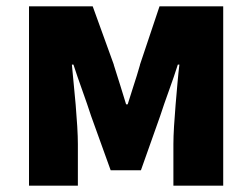

<svg xmlns="http://www.w3.org/2000/svg" viewBox="-20 -589 798 609"><path d="M274 -569 341 -384V-383Q352 -348 361.5 -318Q371 -288 380 -258H385Q394 -288 404 -318Q414 -348 424 -383V-384L486 -569H688V0H530V-132Q530 -155 532 -188.5Q534 -222 537 -257Q540 -292 543 -326Q546 -360 549 -384H544Q532 -346 516 -302Q500 -258 488 -221L427 -49H331L269 -221Q257 -258 241 -302.5Q225 -347 213 -384H208Q210 -360 213.5 -326Q217 -292 220 -257Q223 -222 225 -188.5Q227 -155 227 -132V0H72V-569Z"/></svg>

Font: Kinto Sans Black
Style: Regular
Weight: 900
Designer: Authors: Ryoko NISHIZUKA  (kana & ideographs); Paul D. Hunt (Latin, Greek & Cyrillic); Wenlong ZHANG  (bopomofo); Sandol
Foundry: Adobe Systems Incorporated, ookami Inc.
Version: Version 0.001